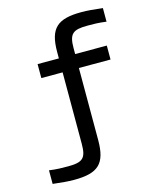

<svg xmlns="http://www.w3.org/2000/svg" viewBox="-126 -796 841 1037"><g transform="rotate(-15 294.0 -277.5)"><path d="M443 -631C474 -631 505 -631 548 -625V-701C494 -707 465 -710 430 -710C296 -710 248 -669 248 -536V-500H129V-422H248V-23C248 58 228 76 145 76C113 76 83 76 40 70V146C94 152 123 155 158 155C292 155 339 114 339 -19V-422H516V-500H339V-532C339 -613 360 -631 443 -631Z"/></g></svg>

Font: LT Wave Alt
Style: Regular
Weight: 400
Designer: Daniel Lyons
Version: Version 2.5 (Glyphs App)